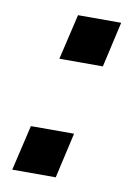

<svg xmlns="http://www.w3.org/2000/svg" viewBox="-64 -544 407 587"><g transform="rotate(10 139.0 -250.0)"><path d="M15 0 48 -141H182L150 0ZM98 -359 131 -500H265L233 -359Z"/></g></svg>

Font: CBA Beacon Sans Bold
Style: Italic
Weight: 700
Italic angle: -13°
Designer: Wei Huang
Foundry: Wei Huang
Version: Version 1.002